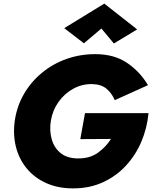

<svg xmlns="http://www.w3.org/2000/svg" viewBox="-20 -1018 843 1064"><path d="M542 -860 445 -778 336 -862 558 -998 740 -855 611 -777ZM425 -247 451 -391H803Q795 -307 763 -232Q731 -157 677 -99Q623 -41 549.5 -7.5Q476 26 385 26Q302 26 237 -3Q172 -32 129 -83.5Q86 -135 68.5 -203.5Q51 -272 62 -350Q74 -431 113.5 -498.5Q153 -566 213.5 -615.5Q274 -665 349 -691.5Q424 -718 508 -718Q612 -718 683.5 -670Q755 -622 800 -546L616 -463Q600 -501 570.5 -526Q541 -551 491 -552Q435 -553 386.5 -526.5Q338 -500 305 -454Q272 -408 262 -350Q253 -294 266.5 -246.5Q280 -199 315.5 -170Q351 -141 410 -140Q476 -139 521 -170.5Q566 -202 595 -248Z"/></svg>

Font: Jost* Heavy
Style: Italic
Weight: 800
Italic angle: -10°
Version: Version 3.7